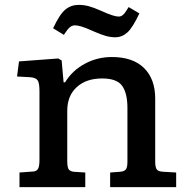

<svg xmlns="http://www.w3.org/2000/svg" viewBox="-20 -768 777 788"><path d="M60 0V-60L114 -64Q128 -64 135 -73.5Q142 -83 142 -112V-394Q142 -426 135 -437.5Q128 -449 105 -451L50 -454L58 -516L219 -528L233 -520L241 -430H247Q276 -478 327.5 -506Q379 -534 439 -534Q525 -534 571 -489Q617 -444 617 -363V-104Q617 -84 622.5 -74Q628 -64 651 -63L703 -60V0H432V-60L472 -63Q489 -64 496 -72Q503 -80 503 -104V-325Q503 -385 481.5 -415.5Q460 -446 399 -446Q334 -446 295 -410.5Q256 -375 256 -313V-108Q256 -84 261 -74.5Q266 -65 283 -63L330 -60V0ZM453 -615Q433 -615 412.5 -621Q392 -627 365 -639Q332 -654 315 -659Q298 -664 288 -664Q276 -664 266.5 -656Q257 -648 242 -625L198 -652Q225 -710 248.5 -729Q272 -748 303 -748Q324 -748 344.5 -742.5Q365 -737 394 -724Q423 -711 440 -705.5Q457 -700 467 -700Q478 -700 486.5 -708.5Q495 -717 508 -739L552 -713Q525 -655 503 -635Q481 -615 453 -615Z"/></svg>

Font: Literata 7pt Medium
Style: Regular
Weight: 500
Designer: Latin by Veronika Burian and Jose Scaglione. Greek by Irene Vlachou. Cyrillic by Vera Evstafieva.
Foundry: TypeTogether
Version: Version 3.002